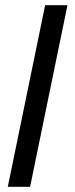

<svg xmlns="http://www.w3.org/2000/svg" viewBox="-20 -720 290 740"><path d="M10 0 154 -700H240L96 0Z"/></svg>

Font: Tektur Condensed
Style: Regular
Weight: 400
Width: 3
Designer: Adam Jagosz
Foundry: Adam Jagosz
Version: Version 1.005;gftools[0.9.30]